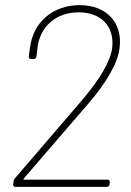

<svg xmlns="http://www.w3.org/2000/svg" viewBox="-20 -728 512 748"><path d="M73 -33C157 -131 240 -226 323 -323C397 -409 439 -483 446 -542C458 -640 395 -708 290 -708C187 -708 109 -642 97 -543L92 -508C92 -502 95 -498 101 -498H111C116 -498 121 -502 122 -508L126 -541C135 -625 199 -680 286 -680C374 -680 427 -625 417 -541C410 -489 370 -420 298 -336C213 -236 125 -135 38 -33C34 -28 33 -25 33 -20L31 -10C31 -4 34 0 40 0H396C402 0 406 -4 407 -10L408 -18C408 -24 405 -28 399 -28H74C71 -28 71 -30 73 -33Z"/></svg>

Font: Barlow Thin
Style: Italic
Weight: 250
Italic angle: -7°
Designer: Jeremy Tribby
Foundry: Tribby Type
Version: Version 1.422;hotconv 1.0.109;makeotfexe 2.5.65596